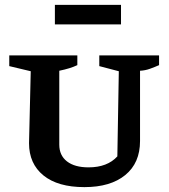

<svg xmlns="http://www.w3.org/2000/svg" viewBox="-20 -757 692 787"><path d="M326 10Q217 10 158 -38Q99 -86 99 -170L106 -465L18 -486V-530H297V-490Q282 -483 264.5 -477.5Q247 -472 223 -467V-164Q223 -120 254.5 -95.5Q286 -71 343 -71Q420 -71 461 -116L467 -465L387 -486V-530H632V-490Q614 -482 594.5 -475Q575 -468 554 -467V-179Q554 -89 493.5 -39.5Q433 10 326 10ZM205 -657V-737H476V-657Z"/></svg>

Font: Piazzolla SC SemiBold
Style: Regular
Weight: 600
Designer: Juan Pablo del Peral
Foundry: Huerta Tipografica
Version: Version 1.330